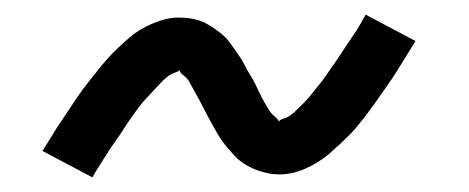

<svg xmlns="http://www.w3.org/2000/svg" viewBox="-20 -427 640 262"><path d="M106 -185 38 -221Q45 -232 51 -242Q57 -252 63.5 -261.5Q70 -271 75.5 -279.5Q81 -288 86.5 -296Q92 -304 98 -311.5Q104 -319 109 -325.5Q114 -332 119 -338Q124 -344 129 -349.5Q134 -355 142 -362.5Q150 -370 157 -376Q164 -382 171.5 -386.5Q179 -391 188.5 -395Q198 -399 206.5 -401Q215 -403 224 -403Q232 -403 239 -402Q246 -401 252 -399Q258 -397 264 -393.5Q270 -390 275.5 -386Q281 -382 285.5 -378Q290 -374 293.5 -369Q297 -364 301 -358.5Q305 -353 308.5 -347.5Q312 -342 315 -336Q318 -330 321.5 -324.5Q325 -319 328 -313Q331 -307 334 -300.5Q337 -294 340.5 -288Q344 -282 347 -277Q350 -272 355.5 -267.5Q361 -263 361 -259H360Q360 -263 366.5 -265Q373 -267 377.5 -270.5Q382 -274 387.5 -279.5Q393 -285 396 -288Q399 -291 401.5 -294Q404 -297 407 -301Q410 -305 413 -308.5Q416 -312 419.5 -316.5Q423 -321 426 -325.5Q429 -330 432.5 -335Q436 -340 439.5 -345Q443 -350 446.5 -355.5Q450 -361 454 -367Q458 -373 462.5 -379.5Q467 -386 471 -393Q475 -400 479 -407L547 -371Q540 -360 534 -350Q528 -340 522 -330.5Q516 -321 510 -312.5Q504 -304 498.5 -296Q493 -288 487.5 -280.5Q482 -273 477 -266.5Q472 -260 467 -254Q462 -248 456.5 -242.5Q451 -237 443.5 -230Q436 -223 429 -217Q422 -211 414 -206Q406 -201 397 -197Q388 -193 379 -191Q370 -189 361 -189Q353 -189 346 -190.5Q339 -192 333 -194Q327 -196 321 -199Q315 -202 309.5 -206Q304 -210 300 -214.5Q296 -219 292 -223.5Q288 -228 284 -233.5Q280 -239 276.5 -245Q273 -251 270 -256.5Q267 -262 264 -267.5Q261 -273 258 -279Q255 -285 251.5 -291.5Q248 -298 244.5 -304Q241 -310 238.5 -315Q236 -320 230 -324.5Q224 -329 225 -333H226Q225 -330 219 -328Q213 -326 208 -322Q203 -318 198 -312.5Q193 -307 190 -304Q187 -301 184.5 -298Q182 -295 178.5 -291.5Q175 -288 172 -284Q169 -280 166 -276Q163 -272 159.5 -267Q156 -262 153 -257.5Q150 -253 146.5 -247.5Q143 -242 139 -236.5Q135 -231 131 -225Q127 -219 123 -212.5Q119 -206 114.5 -199Q110 -192 106 -185Z"/></svg>

Font: Iosevka HT Extended
Style: Italic
Weight: 400
Width: 7
Italic angle: -9°
Monospace: yes
Designer: Belleve Invis
Foundry: Belleve Invis
Version: Version 32.3.0; ttfautohint (v1.8.4)